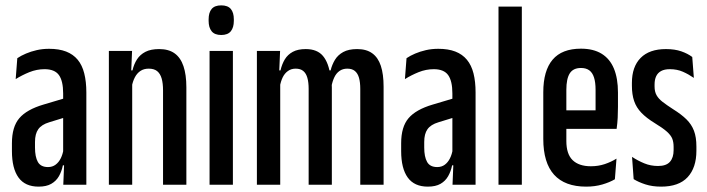

<svg xmlns="http://www.w3.org/2000/svg" viewBox="-20 -689 2638 716"><path d="M216 0 219.5 -86H215.5V-300.5V-340.5Q215.5 -387 199.8 -409Q184 -431 146 -431Q117 -431 89.2 -419.8Q61.5 -408.5 38.5 -394L44.5 -472Q58.5 -481.5 76.8 -489.2Q95 -497 116.8 -502Q138.5 -507 163 -507Q200 -507 226.5 -496.8Q253 -486.5 269.8 -466.2Q286.5 -446 294.2 -415.2Q302 -384.5 302 -344V0ZM124 7Q73.5 7 49 -27Q24.5 -61 24.5 -125.5V-155Q24.5 -216 52 -248.2Q79.5 -280.5 142 -299L226 -324L235 -255L163.5 -233Q135 -224.5 122.8 -207.2Q110.5 -190 110.5 -159.5V-139Q110.5 -104 121.2 -85Q132 -66 159 -66Q175.5 -66 187.2 -74.8Q199 -83.5 206.5 -98.5Q214 -113.5 217 -133L227.5 -72.5H214.5Q210 -50 199.8 -32Q189.5 -14 171.2 -3.5Q153 7 124 7Z M588 0V-352Q588 -378.5 582.8 -396.5Q577.5 -414.5 566 -423.8Q554.5 -433 534.5 -433Q516.5 -433 503.8 -424.5Q491 -416 483 -400.8Q475 -385.5 471.5 -366L453 -426.5H474Q479.5 -450 491 -467.8Q502.5 -485.5 522.5 -495.8Q542.5 -506 573.5 -506Q609 -506 631.2 -490Q653.5 -474 664.2 -442.2Q675 -410.5 675 -363V0ZM386 0V-499H472.5L469 -416.5L473 -413V0Z M761.5 0V-499H848.5V0ZM805 -558.5Q780.5 -558.5 769.2 -572.5Q758 -586.5 758 -611V-617Q758 -642 769.2 -655.5Q780.5 -669 805 -669Q829.5 -669 840.8 -655.5Q852 -642 852 -617V-611Q852 -586.5 840.8 -572.5Q829.5 -558.5 805 -558.5Z M1323.5 0V-357.5Q1323.5 -382 1318.8 -398.8Q1314 -415.5 1303.5 -424.2Q1293 -433 1275 -433Q1258.5 -433 1246.2 -424.5Q1234 -416 1226.8 -400.8Q1219.5 -385.5 1216 -366L1204 -426.5H1213Q1218 -447.5 1229 -465.8Q1240 -484 1260 -495Q1280 -506 1312 -506Q1346.5 -506 1368.2 -490.2Q1390 -474.5 1400.2 -443.5Q1410.5 -412.5 1410.5 -365.5V0ZM938 0V-499H1024.5L1021 -416L1025 -413V0ZM1131 0V-357.5Q1131 -382 1126.2 -398.8Q1121.5 -415.5 1111 -424.2Q1100.5 -433 1082.5 -433Q1066 -433 1053.8 -424.2Q1041.5 -415.5 1034.2 -400.5Q1027 -385.5 1023.5 -365.5L1005 -426.5H1026Q1031.5 -450 1042.2 -467.8Q1053 -485.5 1072 -495.8Q1091 -506 1120 -506Q1163 -506 1184.5 -480.2Q1206 -454.5 1212.5 -404Q1215 -395 1216.2 -384.5Q1217.5 -374 1217.5 -362.5V0Z M1667.5 0 1671 -86H1667V-300.5V-340.5Q1667 -387 1651.2 -409Q1635.5 -431 1597.5 -431Q1568.5 -431 1540.8 -419.8Q1513 -408.5 1490 -394L1496 -472Q1510 -481.5 1528.2 -489.2Q1546.5 -497 1568.2 -502Q1590 -507 1614.5 -507Q1651.5 -507 1678 -496.8Q1704.5 -486.5 1721.2 -466.2Q1738 -446 1745.8 -415.2Q1753.5 -384.5 1753.5 -344V0ZM1575.5 7Q1525 7 1500.5 -27Q1476 -61 1476 -125.5V-155Q1476 -216 1503.5 -248.2Q1531 -280.5 1593.5 -299L1677.5 -324L1686.5 -255L1615 -233Q1586.5 -224.5 1574.2 -207.2Q1562 -190 1562 -159.5V-139Q1562 -104 1572.8 -85Q1583.5 -66 1610.5 -66Q1627 -66 1638.8 -74.8Q1650.5 -83.5 1658 -98.5Q1665.5 -113.5 1668.5 -133L1679 -72.5H1666Q1661.5 -50 1651.2 -32Q1641 -14 1622.8 -3.5Q1604.5 7 1575.5 7Z M1839 0V-664.5H1926V0Z M2166 7Q2086.5 7 2046.2 -37.5Q2006 -82 2006 -171V-345Q2006 -425.5 2040.8 -466.5Q2075.5 -507.5 2146.5 -507.5Q2193 -507.5 2223.8 -488.5Q2254.5 -469.5 2269.5 -433Q2284.5 -396.5 2284.5 -344V-290.5Q2284.5 -270 2283.5 -250Q2282.5 -230 2279.5 -208.5H2201Q2201 -253 2201 -287.8Q2201 -322.5 2201 -354Q2201 -382 2195.2 -400Q2189.5 -418 2177.5 -426.8Q2165.5 -435.5 2146.5 -435.5Q2117.5 -435.5 2104.8 -415.5Q2092 -395.5 2092 -354V-249.5V-234.5V-163Q2092 -139 2097.8 -121.2Q2103.5 -103.5 2115.2 -92Q2127 -80.5 2144 -74.8Q2161 -69 2183.5 -69Q2211 -69 2235 -77Q2259 -85 2279 -97.5L2273 -20.5Q2253.5 -9 2226 -1Q2198.5 7 2166 7ZM2060 -208.5V-277.5H2259.5V-208.5Z M2445.5 7Q2412.5 7 2386.5 -1.5Q2360.5 -10 2343 -21L2337 -104Q2359 -89.5 2382.8 -79.8Q2406.5 -70 2434 -70Q2464.5 -70 2478.2 -85.5Q2492 -101 2492 -129V-141.5Q2492 -159 2487 -171.8Q2482 -184.5 2467 -198Q2452 -211.5 2421.5 -230Q2390.5 -249 2371.8 -268.5Q2353 -288 2344.8 -312.2Q2336.5 -336.5 2336.5 -369V-380Q2336.5 -440 2369 -473Q2401.5 -506 2463.5 -506Q2496.5 -506 2520.8 -497.5Q2545 -489 2561.5 -476.5L2567.5 -398.5Q2548 -412 2526.5 -421.5Q2505 -431 2478 -431Q2458 -431 2445.5 -424.2Q2433 -417.5 2427 -404.8Q2421 -392 2421 -374V-366.5Q2421 -347 2428.5 -333.8Q2436 -320.5 2451.2 -308.8Q2466.5 -297 2490.5 -281.5Q2521 -262.5 2540 -243.8Q2559 -225 2568 -201.2Q2577 -177.5 2577 -142.5V-127Q2577 -63.5 2544.2 -28.2Q2511.5 7 2445.5 7Z"/></svg>

Font: Anek Latin Condensed Medium
Style: Regular
Weight: 500
Width: 3
Designer: Yesha Goshar
Foundry: Ek Type
Version: Version 1.003